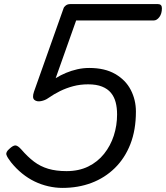

<svg xmlns="http://www.w3.org/2000/svg" viewBox="-20 -899 811 938"><path d="M285 19Q251 19 216 11Q181 3 149 -12.5Q117 -28 88 -51.5Q59 -75 34 -106Q16 -129 11.5 -142.5Q7 -156 26 -172Q44 -189 55.5 -188.5Q67 -188 84 -169Q115 -133 146 -109.5Q177 -86 215.5 -74.5Q254 -63 305 -63Q365 -63 411 -85.5Q457 -108 488.5 -147.5Q520 -187 536 -236.5Q552 -286 552 -340Q552 -373 545 -399.5Q538 -426 522 -445.5Q506 -465 478.5 -476Q451 -487 411 -487Q372 -487 338 -478Q304 -469 273.5 -454Q243 -439 216 -420Q201 -409 180.5 -405Q160 -401 148 -411Q136 -421 146 -451L290 -857Q292 -865 301 -872Q310 -879 323 -879H752Q761 -879 766 -874Q771 -869 771 -859Q771 -832 758.5 -815.5Q746 -799 731 -799H352L252 -517Q276 -532 302.5 -543Q329 -554 357.5 -560.5Q386 -567 416 -567Q492 -567 543 -537.5Q594 -508 619 -459.5Q644 -411 644 -354Q644 -264 617 -195Q590 -126 541 -78Q492 -30 427 -5.5Q362 19 285 19Z"/></svg>

Font: Playwrite HR
Style: Regular
Weight: 400
Designer: Veronika Burian, José Scaglione
Foundry: TypeTogether
Version: Version 1.002